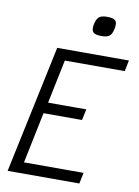

<svg xmlns="http://www.w3.org/2000/svg" viewBox="-109 -1113 860 1184"><g transform="rotate(10 321.0 -521.0)"><path d="M24 0 193.5 -800H642.5L628.5 -731H201L264 -783L187 -410.5L145 -457.5H436L421 -388.5H128.5L190 -435.5L104.5 -22L68 -69H487.5L473 0ZM449 -919Q408.5 -919 396 -933.5Q383.5 -948 391.5 -985.5Q399 -1018 414.5 -1030Q430 -1042 464 -1042Q505 -1042 517.2 -1027.8Q529.5 -1013.5 521 -975.5Q514.5 -943 498.8 -931Q483 -919 449 -919Z"/></g></svg>

Font: Victor Mono Thin
Style: Italic
Weight: 100
Italic angle: -12°
Monospace: yes
Designer: Rune Bjørnerås
Version: Version 1.561;gftools[0.9.30]